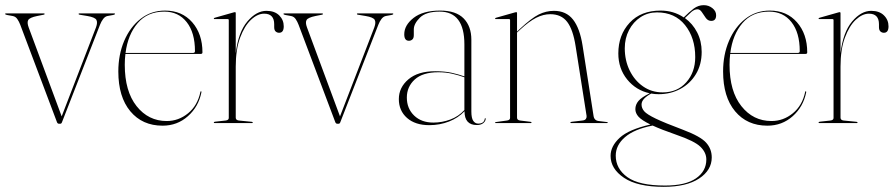

<svg xmlns="http://www.w3.org/2000/svg" viewBox="-30 -477 3472 744"><path d="M203.5 2.5H198.5Q193.5 2.5 191 -3L48.5 -381Q44 -393 37.2 -403Q30.5 -413 19 -415L-3 -419Q-10 -420.5 -10 -423Q-10 -425 -8 -425H140Q143 -425 143 -423Q143 -420.5 139 -420L114 -415Q85 -409 79.5 -399.5Q74 -390 81 -371L209 -26L342 -371Q349 -390 343.5 -400Q338 -410 308.5 -415L278.5 -420Q274.5 -420.5 274.5 -423Q274.5 -425 277.5 -425H413.5Q415.5 -425 415.5 -423Q415.5 -420.5 408.5 -419L386.5 -415Q377 -413 369.8 -403.5Q362.5 -394 357.5 -381L210 -3Q208 2.5 203.5 2.5Z M754.5 -274Q754.5 -268 747.5 -268H456Q453.5 -248 453.5 -226Q453.5 -123.5 499.2 -65.8Q545 -8 616 -8Q662 -8 698.8 -38Q735.5 -68 746.5 -120.5Q747.5 -123.5 748.5 -123.5Q751 -123.5 750.5 -119.5Q739.5 -63.5 698.2 -26.8Q657 10 600 10Q521.5 10 475 -45.8Q428.5 -101.5 428.5 -200Q428.5 -265 451.2 -318.5Q474 -372 514.8 -404Q555.5 -436 609.5 -436Q675 -436 714.8 -390.8Q754.5 -345.5 754.5 -274ZM606.5 -432Q541.5 -432 503.5 -387.5Q465.5 -343 456.5 -272H718.5Q725.5 -272 725.5 -279Q725.5 -350.5 693.5 -391.2Q661.5 -432 606.5 -432Z M883.5 -426V-271Q893.5 -352.5 928.5 -393.8Q963.5 -435 1002.5 -435Q1034 -435 1051.8 -417.5Q1069.5 -400 1069.5 -375Q1069.5 -350 1051.5 -350Q1044 -350 1038.2 -355Q1032.5 -360 1032.5 -372V-383Q1032.5 -424 993.5 -424Q968 -424 942.8 -400.5Q917.5 -377 900.5 -331.2Q883.5 -285.5 883.5 -219V-21Q883.5 -11.5 895.5 -10L945.5 -5Q949.5 -4.5 949.5 -2Q949.5 0 946.5 0H802Q798.5 0 798.5 -2.5Q798.5 -5 804 -5.5L844.5 -10Q856.5 -11.5 856.5 -20V-399Q856.5 -403 852.5 -403H800.5Q798.5 -403 798.5 -405Q798.5 -406.5 801.5 -408L875.5 -429Q878.5 -430 880.5 -430Q883.5 -430 883.5 -426Z M1282 2.5H1277Q1272 2.5 1269.5 -3L1127 -381Q1122.5 -393 1115.8 -403Q1109 -413 1097.5 -415L1075.5 -419Q1068.5 -420.5 1068.5 -423Q1068.5 -425 1070.5 -425H1218.5Q1221.5 -425 1221.5 -423Q1221.5 -420.5 1217.5 -420L1192.5 -415Q1163.5 -409 1158 -399.5Q1152.5 -390 1159.5 -371L1287.5 -26L1420.5 -371Q1427.5 -390 1422 -400Q1416.5 -410 1387 -415L1357 -420Q1353 -420.5 1353 -423Q1353 -425 1356 -425H1492Q1494 -425 1494 -423Q1494 -420.5 1487 -419L1465 -415Q1455.5 -413 1448.2 -403.5Q1441 -394 1436 -381L1288.5 -3Q1286.5 2.5 1282 2.5Z M1515.5 -93Q1515.5 -138 1552.5 -169.5Q1589.5 -201 1656.5 -201Q1693.5 -201 1720.2 -195Q1747 -189 1769.5 -181V-305Q1769.5 -432 1673.5 -432Q1620.5 -432 1597 -408.5Q1573.5 -385 1573.5 -363V-341Q1573.5 -329 1567.8 -324Q1562 -319 1554.5 -319Q1536.5 -319 1536.5 -344Q1536.5 -379.5 1572.8 -407.8Q1609 -436 1675.5 -436Q1737 -436 1766.8 -405.5Q1796.5 -375 1796.5 -323V-45Q1796.5 -19 1804 -8.5Q1811.5 2 1823 2Q1846 2 1848.5 -17Q1848.5 -19 1850.5 -19Q1852 -19 1852 -17Q1852 -8 1843 -0.2Q1834 7.5 1817.5 7.5Q1770 7.5 1770 -46Q1745.5 -20 1709.8 -6Q1674 8 1633.5 8Q1579 8 1547.2 -20Q1515.5 -48 1515.5 -93ZM1546.5 -99Q1546.5 -56.5 1574.8 -29.2Q1603 -2 1649.5 -2Q1683 -2 1714.8 -13.8Q1746.5 -25.5 1769.5 -50.5V-177.5Q1747.5 -185.5 1722.5 -191.2Q1697.5 -197 1668.5 -197Q1608 -197 1577.2 -169Q1546.5 -141 1546.5 -99Z M1973.5 -426V-354.5L1984.5 -365Q2029 -406.5 2057.5 -420.8Q2086 -435 2116.5 -435Q2164 -435 2190.5 -401.2Q2217 -367.5 2227.5 -300L2270 -28Q2272.5 -10 2290 -8L2322 -4Q2325 -4 2325 -2Q2325 0 2322 0H2184Q2180 0 2180 -2Q2180 -4 2185 -5L2227 -10Q2237 -11 2240.5 -16.5Q2244 -22 2243 -28L2200.5 -298Q2190.5 -362.5 2167.8 -392.2Q2145 -422 2102.5 -422Q2075 -422 2047.5 -408Q2020 -394 1986.5 -363L1973.5 -351V-21Q1973.5 -11.5 1985.5 -10L2025.5 -5Q2029.5 -5 2029.5 -2Q2029.5 0 2026.5 0H1890.5Q1888.5 0 1888.5 -2Q1888.5 -3.5 1891.5 -4L1934.5 -10Q1946.5 -11.5 1946.5 -20V-399Q1946.5 -403 1942.5 -403H1890.5Q1888.5 -403 1888.5 -405Q1888.5 -406.5 1891.5 -408L1965.5 -429Q1968.5 -430 1970.5 -430Q1973.5 -430 1973.5 -426Z M2617 26Q2684.5 51.5 2706.2 75.8Q2728 100 2728 133Q2728 182.5 2679 214.8Q2630 247 2542 247Q2440 247 2388 212Q2336 177 2336 127Q2336 89.5 2371.2 57Q2406.5 24.5 2490.5 5.5Q2456.5 -11 2444.2 -24.8Q2432 -38.5 2432 -54Q2432 -71.5 2444 -85.8Q2456 -100 2487.5 -115.5Q2434.5 -127 2400.2 -169.2Q2366 -211.5 2366 -270Q2366 -341.5 2409.8 -388.8Q2453.5 -436 2530 -436Q2580 -436 2619.5 -409.5L2620 -410Q2640.5 -430.5 2658.2 -443.8Q2676 -457 2697 -457Q2716 -457 2730.5 -445.5Q2745 -434 2745 -418Q2745 -396 2726 -396Q2713.5 -396 2705.2 -407.2Q2697 -418.5 2689.8 -429.8Q2682.5 -441 2673 -441Q2661 -441 2649.2 -430.8Q2637.5 -420.5 2624 -407Q2654 -385.5 2671.5 -351.5Q2689 -317.5 2689 -276Q2689 -227 2666.8 -190Q2644.5 -153 2606.5 -132.5Q2568.5 -112 2522 -112Q2507.5 -112 2493.5 -114.5Q2476.5 -105.5 2466.2 -94.8Q2456 -84 2456 -72Q2456 -58 2466.2 -46Q2476.5 -34 2510.8 -17.5Q2545 -1 2617 26ZM2516 -429Q2480.5 -429 2452.2 -410.5Q2424 -392 2407.5 -360.5Q2391 -329 2391 -290Q2391 -243 2409.8 -204.2Q2428.5 -165.5 2461.8 -142.2Q2495 -119 2538 -119Q2594.5 -119 2629.2 -158Q2664 -197 2664 -256Q2664 -330.5 2624.5 -379.8Q2585 -429 2516 -429ZM2356 126Q2356 177 2401.2 209.5Q2446.5 242 2547 242Q2626.5 242 2666.8 214.2Q2707 186.5 2707 141Q2707 114 2684.2 91.8Q2661.5 69.5 2590 45Q2532.5 25 2499 9.5Q2427.5 23.5 2391.8 54.5Q2356 85.5 2356 126Z M3098 -274Q3098 -268 3091 -268H2799.5Q2797 -248 2797 -226Q2797 -123.5 2842.8 -65.8Q2888.5 -8 2959.5 -8Q3005.5 -8 3042.2 -38Q3079 -68 3090 -120.5Q3091 -123.5 3092 -123.5Q3094.5 -123.5 3094 -119.5Q3083 -63.5 3041.8 -26.8Q3000.5 10 2943.5 10Q2865 10 2818.5 -45.8Q2772 -101.5 2772 -200Q2772 -265 2794.8 -318.5Q2817.5 -372 2858.2 -404Q2899 -436 2953 -436Q3018.5 -436 3058.2 -390.8Q3098 -345.5 3098 -274ZM2950 -432Q2885 -432 2847 -387.5Q2809 -343 2800 -272H3062Q3069 -272 3069 -279Q3069 -350.5 3037 -391.2Q3005 -432 2950 -432Z M3227 -426V-271Q3237 -352.5 3272 -393.8Q3307 -435 3346 -435Q3377.5 -435 3395.2 -417.5Q3413 -400 3413 -375Q3413 -350 3395 -350Q3387.5 -350 3381.8 -355Q3376 -360 3376 -372V-383Q3376 -424 3337 -424Q3311.5 -424 3286.2 -400.5Q3261 -377 3244 -331.2Q3227 -285.5 3227 -219V-21Q3227 -11.5 3239 -10L3289 -5Q3293 -4.5 3293 -2Q3293 0 3290 0H3145.5Q3142 0 3142 -2.5Q3142 -5 3147.5 -5.5L3188 -10Q3200 -11.5 3200 -20V-399Q3200 -403 3196 -403H3144Q3142 -403 3142 -405Q3142 -406.5 3145 -408L3219 -429Q3222 -430 3224 -430Q3227 -430 3227 -426Z"/></svg>

Font: Fraunces 144pt Thin
Style: Regular
Weight: 100
Version: Version 1.000;[f99f86859]